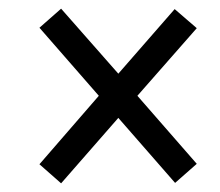

<svg xmlns="http://www.w3.org/2000/svg" viewBox="-20 -580 507 443"><path d="M121 -157 71 -201 208 -359 71 -516 121 -560 253 -410 383 -559 434 -515 297 -359 434 -202 384 -158 253 -308Z"/></svg>

Font: Noto Serif Condensed
Style: Bold Italic
Weight: 700
Width: 3
Italic angle: -12°
Designer: Monotype Design Team
Foundry: Monotype Imaging Inc.
Version: Version 2.014